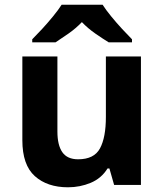

<svg xmlns="http://www.w3.org/2000/svg" viewBox="-20 -786 697 816"><path d="M579 -546V0H465L445 -70H437Q411 -28 365.5 -9Q320 10 269 10Q181 10 128 -37.5Q75 -85 75 -190V-546H224V-227Q224 -169 245 -139Q266 -109 312 -109Q380 -109 405 -155.5Q430 -202 430 -289V-546ZM416 -766Q430 -744 452.5 -716.5Q475 -689 499 -663Q523 -637 541 -619V-606H442Q416 -622 385 -643.5Q354 -665 328 -692Q302 -665 272 -644Q242 -623 216 -606H117V-619Q136 -638 159.5 -663.5Q183 -689 205.5 -716.5Q228 -744 242 -766Z"/></svg>

Font: Noto Sans Sundanese
Style: Bold
Weight: 700
Version: Version 2.003